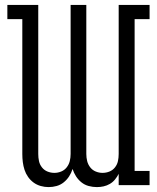

<svg xmlns="http://www.w3.org/2000/svg" viewBox="-20 -755 640 783"><path d="M178 8Q162 8 146 3.5Q130 -1 117 -10.5Q104 -20 94.5 -33.5Q85 -47 80 -62.5Q75 -78 73 -94Q71 -110 71 -127V-677H10V-735H136V-127Q136 -112 139 -98Q142 -84 151 -72.5Q160 -61 173.5 -55.5Q187 -50 202 -50Q216 -50 229.5 -55.5Q243 -61 252 -72.5Q261 -84 264.5 -98Q268 -112 268 -127V-735H332V-127Q332 -112 335.5 -98Q339 -84 348 -72.5Q357 -61 370.5 -55.5Q384 -50 398 -50Q413 -50 426.5 -55.5Q440 -61 449 -72.5Q458 -84 461 -98Q464 -112 464 -127V-735H590V-677H529V-58H590V0H464V-46Q458 -34 449 -23Q440 -12 428 -5Q416 2 402.5 5Q389 8 375 8Q358 8 341.5 3.5Q325 -1 312 -11.5Q299 -22 290 -36Q281 -50 276 -66Q271 -50 262 -36Q253 -22 240 -11.5Q227 -1 211 3.5Q195 8 178 8Z"/></svg>

Font: Iosevka Slab Light Extended
Style: Regular
Weight: 300
Width: 7
Monospace: yes
Designer: Belleve Invis
Foundry: Belleve Invis
Version: Version 11.1.0; ttfautohint (v1.8.3)